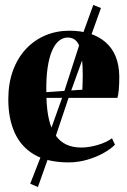

<svg xmlns="http://www.w3.org/2000/svg" viewBox="-20 -644 514 775"><path d="M256.5 11.5Q173.5 11.5 119.8 -19.2Q66 -50 39.8 -107.2Q13.5 -164.5 13.5 -242.5Q13.5 -307.5 32.2 -358.8Q51 -410 84.5 -446Q118 -482 162.8 -501Q207.5 -520 260 -520Q353.5 -520 406.8 -473Q460 -426 461.5 -336.5Q461.5 -303.5 459.5 -281.8Q457.5 -260 454 -249H167.5Q169 -198 178 -160.2Q187 -122.5 204.2 -97.8Q221.5 -73 247.2 -60.8Q273 -48.5 308 -48.5Q339 -48.5 374.8 -59Q410.5 -69.5 432 -86L444 -60Q429.5 -44.5 400.5 -27.8Q371.5 -11 334 0.2Q296.5 11.5 256.5 11.5ZM167 -272 312.5 -282Q313.5 -298 313.5 -312Q313.5 -326 314 -341.5Q314 -416 301.5 -454.2Q289 -492.5 253 -492.5Q234 -492.5 217.8 -479.2Q201.5 -466 189.8 -438.5Q178 -411 172 -369.5Q166 -328 167 -272ZM133 111 102 97.5 160.5 -52.5 234 -258.5 315 -509 356.5 -624 387.5 -611.5 347.5 -500 258.5 -254 188.5 -45.5Z"/></svg>

Font: Merriweather 144pt
Style: Bold
Weight: 700
Version: Version 2.100